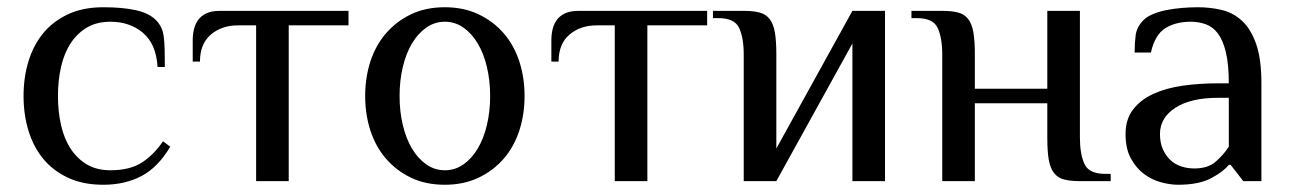

<svg xmlns="http://www.w3.org/2000/svg" viewBox="-20 -500 3569 530"><path d="M265 -480Q318 -480 354.5 -472Q391 -464 410 -445Q419 -436 424.5 -425Q430 -414 432 -399Q434 -384 434.5 -363.5Q435 -343 435 -315H415Q411 -379 374.5 -409.5Q338 -440 285 -440Q247 -440 220 -424Q193 -408 175 -380.5Q157 -353 148.5 -315.5Q140 -278 140 -235Q140 -192 148.5 -154.5Q157 -117 175 -89.5Q193 -62 220 -46Q247 -30 285 -30Q338 -30 371 -51Q404 -72 430 -110L450 -95Q416 -38 370.5 -14Q325 10 265 10Q209 10 167.5 -9.5Q126 -29 99 -62Q72 -95 58.5 -139.5Q45 -184 45 -235Q45 -286 58.5 -330.5Q72 -375 99 -408Q126 -441 167.5 -460.5Q209 -480 265 -480Z M637 -430Q592 -430 562 -404.5Q532 -379 532 -330H512V-390Q512 -405 515.5 -419.5Q519 -434 527 -445Q535 -456 549.5 -463Q564 -470 587 -470H942V-430H777V0H687V-430Z M1333 -235Q1333 -278 1324 -315.5Q1315 -353 1298.5 -380.5Q1282 -408 1259 -424Q1236 -440 1208 -440Q1180 -440 1157 -424Q1134 -408 1117.5 -380.5Q1101 -353 1092 -315.5Q1083 -278 1083 -235Q1083 -192 1092 -154.5Q1101 -117 1117.5 -89.5Q1134 -62 1157 -46Q1180 -30 1208 -30Q1236 -30 1259 -46Q1282 -62 1298.5 -89.5Q1315 -117 1324 -154.5Q1333 -192 1333 -235ZM988 -235Q988 -286 1002.5 -330.5Q1017 -375 1045.5 -408Q1074 -441 1114.5 -460.5Q1155 -480 1208 -480Q1260 -480 1301 -460.5Q1342 -441 1370.5 -408Q1399 -375 1413.5 -330.5Q1428 -286 1428 -235Q1428 -184 1413.5 -139.5Q1399 -95 1370.5 -62Q1342 -29 1301 -9.5Q1260 10 1208 10Q1155 10 1114.5 -9.5Q1074 -29 1045.5 -62Q1017 -95 1002.5 -139.5Q988 -184 988 -235Z M1627 -430Q1582 -430 1552 -404.5Q1522 -379 1522 -330H1502V-390Q1502 -405 1505.5 -419.5Q1509 -434 1517 -445Q1525 -456 1539.5 -463Q1554 -470 1577 -470H1932V-430H1767V0H1677V-430Z M2333 -380 2123 0H2033V-350Q2033 -395 2020.5 -422.5Q2008 -450 1963 -450H1948V-470H2033Q2059 -470 2076.5 -465.5Q2094 -461 2104.5 -447.5Q2115 -434 2119 -410.5Q2123 -387 2123 -350V-90L2333 -470H2423V0H2333Z M2871 -215H2671V0H2581V-350Q2581 -395 2568.5 -422.5Q2556 -450 2511 -450H2496V-470H2581Q2607 -470 2624.5 -465.5Q2642 -461 2652.5 -447.5Q2663 -434 2667 -410.5Q2671 -387 2671 -350V-255H2871V-470H2961V-120Q2961 -75 2973.5 -47.5Q2986 -20 3031 -20H3046V0H2961Q2935 0 2917.5 -4.5Q2900 -9 2889.5 -22.5Q2879 -36 2875 -59Q2871 -82 2871 -120Z M3372 -230H3342Q3267 -230 3224.5 -202.5Q3182 -175 3182 -130Q3182 -106 3190 -88Q3198 -70 3211 -58Q3224 -46 3241 -40.5Q3258 -35 3277 -35Q3314 -35 3335.5 -53.5Q3357 -72 3372 -95ZM3412 0 3377 -45H3372Q3357 -26 3323 -8Q3289 10 3232 10Q3211 10 3186 3.5Q3161 -3 3139 -19Q3117 -35 3102 -62Q3087 -89 3087 -130Q3087 -171 3108 -198Q3129 -225 3164 -241Q3199 -257 3245 -263.5Q3291 -270 3342 -270H3372Q3372 -322 3364 -355.5Q3356 -389 3342 -407.5Q3328 -426 3308.5 -433Q3289 -440 3267 -440Q3225 -440 3196.5 -422Q3168 -404 3157 -355H3112Q3112 -381 3115 -403.5Q3118 -426 3137 -445Q3146 -454 3162.5 -461Q3179 -468 3199 -472Q3219 -476 3241.5 -478Q3264 -480 3287 -480Q3321 -480 3352.5 -472.5Q3384 -465 3408.5 -442.5Q3433 -420 3447.5 -378.5Q3462 -337 3462 -270V0Z"/></svg>

Font: Philosopher
Style: Regular
Weight: 400
Designer: Jovanny Lemonad
Foundry: Jovanny Lemonad
Version: Version 1.000